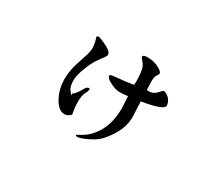

<svg xmlns="http://www.w3.org/2000/svg" viewBox="-102 -874 1205 1047"><g transform="rotate(30 500.0 -351.0)"><path d="M383 -322 380 -308Q365 -286 363 -252Q361 -214 367 -180L371 -158Q352 -139 332 -139Q295 -139 267 -189Q237 -242 237 -309Q237 -355 254 -410Q260 -430 275 -475Q285 -504 285 -525Q285 -555 275 -585Q273 -588 273 -592Q273 -598 285 -599Q293 -598 324 -584Q377 -561 377 -537Q377 -529 345 -488Q323 -459 304 -410Q283 -359 283 -325Q283 -282 299 -265Q316 -242 314 -250Q313 -258 313 -259Q328 -263 355 -311Q365 -330 379 -330Q385 -330 383 -322ZM740 -521Q787 -506 793 -461Q798 -430 658 -408Q660 -391 659 -381Q661 -334 662 -324Q669 -230 584 -135Q553 -101 490 -76Q469 -68 457 -67H455Q444 -67 444 -71Q444 -75 456 -81Q497 -99 529 -138Q588 -209 588 -324Q588 -334 584 -398Q551 -393 529 -394Q502 -395 464 -416Q439 -430 439 -445Q439 -448 443 -450Q449 -452 489 -456Q538 -460 582 -468Q582 -482 583 -494Q582 -553 572 -578Q566 -592 546 -615Q542 -619 542 -623Q543 -635 570 -635Q613 -635 645 -617Q672 -602 672 -590Q672 -586 662 -571Q654 -558 654 -536Q654 -528 656 -478Q693 -474 714 -497Q720 -503 725 -508Q732 -516 740 -521Z"/></g></svg>

Font: ChillKai
Style: Regular
Weight: 400
Designer: ChillType
Foundry: 寒蝉字型
Version: Version 2.000